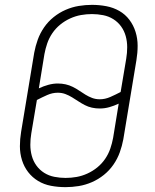

<svg xmlns="http://www.w3.org/2000/svg" viewBox="-20 -763 640 791"><path d="M250 8Q250 8 250 8Q250 8 250 8Q219 8 190 2.5Q161 -3 137 -17.5Q113 -32 96 -54Q79 -76 70.5 -103.5Q62 -131 62 -160.5Q62 -190 67 -220L121 -546Q126 -573 135.5 -599.5Q145 -626 161.5 -650Q178 -674 201 -692.5Q224 -711 250.5 -722.5Q277 -734 304.5 -738.5Q332 -743 359 -743Q389 -743 418 -737.5Q447 -732 471.5 -718Q496 -704 513 -681.5Q530 -659 538.5 -631.5Q547 -604 547 -574.5Q547 -545 542 -515L488 -189Q483 -162 473.5 -135.5Q464 -109 447.5 -85Q431 -61 408 -42.5Q385 -24 358.5 -12.5Q332 -1 304.5 3.5Q277 8 250 8ZM391 -354Q413 -354 434.5 -363.5Q456 -373 477 -384L500 -521Q504 -545 504 -568.5Q504 -592 498 -614Q492 -636 479 -654Q466 -672 447 -684Q428 -696 405 -700.5Q382 -705 359 -705Q336 -705 313.5 -701Q291 -697 269 -687Q247 -677 228 -661.5Q209 -646 195.5 -626Q182 -606 174.5 -584Q167 -562 163 -540L140 -399Q159 -408 179 -413.5Q199 -419 218 -419Q235 -419 250.5 -415.5Q266 -412 280 -405Q294 -398 306.5 -389.5Q319 -381 332 -373Q345 -365 359.5 -359.5Q374 -354 391 -354ZM250 -30Q273 -30 295.5 -34Q318 -38 340 -48Q362 -58 381 -73.5Q400 -89 413.5 -109Q427 -129 434.5 -151Q442 -173 446 -195L469 -336Q450 -327 430.5 -321.5Q411 -316 391 -316Q374 -316 358.5 -319.5Q343 -323 329.5 -330Q316 -337 303 -345.5Q290 -354 277 -362Q264 -370 249.5 -375.5Q235 -381 218 -381Q196 -381 174.5 -371.5Q153 -362 132 -351L109 -214Q105 -190 105 -166.5Q105 -143 111 -121Q117 -99 130 -81Q143 -63 162 -51Q181 -39 204 -34.5Q227 -30 250 -30Z"/></svg>

Font: Iosevka SS04 XLt Ex Obl
Style: Regular
Weight: 200
Width: 7
Italic angle: -9°
Monospace: yes
Designer: Belleve Invis
Foundry: Belleve Invis
Version: Version 19.0.0; ttfautohint (v1.8.4)